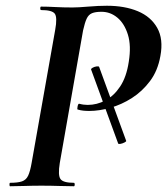

<svg xmlns="http://www.w3.org/2000/svg" viewBox="-20 -648 582 668"><path d="M297 -406Q296 -409 302.5 -412.5Q309 -416 316.5 -417Q324 -418 325 -415L419 -158Q420 -156 413.5 -152.5Q407 -149 399.5 -147.5Q392 -146 391 -149ZM15 0Q13 0 13 -6Q13 -12 15 -12Q42 -12 56.5 -17Q71 -22 78 -37Q85 -52 90 -81L172 -544Q180 -588 170.5 -600.5Q161 -613 123 -613Q120 -613 120 -619Q120 -625 123 -625Q145 -625 172.5 -623.5Q200 -622 232 -622Q252 -622 287 -625Q322 -628 352 -628Q414 -628 459.5 -609Q505 -590 527 -551Q549 -512 538 -453Q529 -402 502 -366Q475 -330 439 -307Q403 -284 364 -273Q325 -262 291 -262Q280 -262 270 -263Q260 -264 250 -267Q248 -268 250 -278Q252 -288 256 -287Q263 -285 270.5 -284Q278 -283 285 -283Q317 -283 346.5 -298.5Q376 -314 398 -347Q420 -380 428 -433Q437 -489 425 -527.5Q413 -566 388.5 -586.5Q364 -607 333 -607Q312 -607 300 -602Q288 -597 281.5 -583Q275 -569 269 -542L188 -81Q181 -38 190.5 -25Q200 -12 237 -12Q240 -12 240 -6Q240 0 237 0Q215 0 186 -1Q157 -2 124 -2Q93 -2 65 -1Q37 0 15 0Z"/></svg>

Font: Cormorant Light
Style: Italic
Weight: 300
Italic angle: -10°
Designer: Christian Thalmann (Catharsis Fonts)
Foundry: Catharsis Fonts
Version: Version 4.000